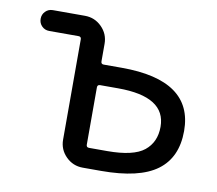

<svg xmlns="http://www.w3.org/2000/svg" viewBox="-64 -621 762 674"><g transform="rotate(10 317.0 -284.0)"><path d="M281.2 -316.4Q271.5 -316.4 271.5 -306.6V-102.5Q271.5 -92.8 281.2 -92.8H345.7Q439.5 -92.8 477.5 -123.5Q515.6 -154.3 515.6 -209Q515.6 -316.4 345.7 -316.4ZM186.5 -462.9Q186.5 -472.7 176.8 -472.7H72.3Q56.6 -472.7 45.9 -483.4Q35.2 -494.1 35.2 -509.8Q35.2 -525.4 45.9 -536.1Q56.6 -546.9 72.3 -546.9H186.5Q221.7 -546.9 246.6 -522Q271.5 -497.1 271.5 -461.9V-399.4Q271.5 -389.6 281.2 -389.6H345.7Q599.6 -389.6 599.6 -209Q599.6 -114.3 536.1 -67.4Q472.7 -20.5 336.9 -20.5H271.5Q236.3 -20.5 211.4 -45.4Q186.5 -70.3 186.5 -105.5Z"/></g></svg>

Font: Gen Jyuu GothicX Regular
Style: Regular
Weight: 400
Designer: [Source Han Sans]
Ryoko NISHIZUKA  (kana & ideographs); Paul D. Hunt (Latin, Greek & Cyrillic); Wenlong ZHANG  (bopomofo
Version: Version 1.002.20150607